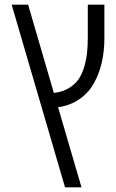

<svg xmlns="http://www.w3.org/2000/svg" viewBox="-20 -600 496 820"><path d="M257.8 200.2 29.8 -580.1H100.1L210 -203.1Q245.1 -207 271.5 -222.2Q297.9 -237.3 313.5 -258.8Q329.1 -280.3 338.6 -311Q348.1 -341.8 351.6 -372.6Q355 -403.3 355 -440.9V-580.1H425.8V-437Q425.8 -382.3 415 -334.5Q404.3 -286.6 381.6 -245.4Q358.9 -204.1 319.6 -176.8Q280.3 -149.4 228 -142.1L328.1 200.2Z"/></svg>

Font: LT Superior
Style: Regular
Weight: 400
Designer: Daniel Lyons
Foundry: LyonsType
Version: Version 1.000